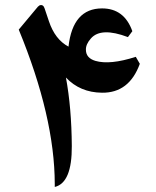

<svg xmlns="http://www.w3.org/2000/svg" viewBox="-20 -742 620 765"><path d="M242.7 -433.1Q265.1 -312.5 266.1 -160.2Q267.1 -13.7 198.2 2.9V-8.8Q197.8 -276.4 54.7 -624L130.9 -715.3L137.7 -720.7Q152.3 -725.6 157.7 -708.5L174.8 -657.7Q199.2 -584.5 252.9 -556.2Q270 -708.5 386.7 -708.5Q475.1 -708.5 507.3 -617.7L489.7 -594.2Q382.3 -634.8 342.3 -588.9Q321.3 -565.4 322.3 -543Q322.8 -510.7 359.9 -499.5Q418 -482.4 521 -515.6L537.1 -487.8Q494.6 -371.1 386.2 -372.6Q298.8 -373.5 242.7 -433.1Z"/></svg>

Font: DimaBanoo
Style: Bold
Weight: 800
Designer: R.Balvardi
Foundry: R.Balvardi
Version: Version 1.0.0-alpha3